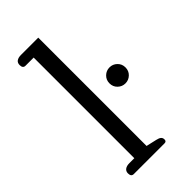

<svg xmlns="http://www.w3.org/2000/svg" viewBox="-223 -770 831 831"><g transform="rotate(-45 192.5 -355.0)"><path d="M53 -20Q53 -33 62.5 -40Q72 -47 88 -47H119V-663H69Q53 -663 53 -683Q53 -697 62.5 -703.5Q72 -710 88 -710H194V-47L242 -36Q256 -33 262.5 -27.5Q269 -22 269 -12Q269 0 257 0H69Q53 0 53 -20ZM272 -352Q272 -373 286.5 -387Q301 -401 321 -401Q341 -401 355.5 -387Q370 -373 370 -352Q370 -331 355.5 -317Q341 -303 321 -303Q301 -303 286.5 -317Q272 -331 272 -352Z"/></g></svg>

Font: Maitree
Style: Regular
Weight: 400
Designer: CadsonDemak Team
Foundry: CadsonDemak
Version: Version 1.000